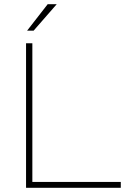

<svg xmlns="http://www.w3.org/2000/svg" viewBox="-20 -894 614 914"><path d="M104 -688H134V-28H555V0H104ZM207 -874H250L140 -748H109Z"/></svg>

Font: Roundo ExtraLight
Style: Regular
Weight: 250
Designer: Namrata Goyal (Gurmukhi), Shiva Nallaperumal (Latin)
Foundry: Indian Type Foundry
Version: Version 1.000;PS 1.0;hotconv 1.0.88;makeotf.lib2.5.647800